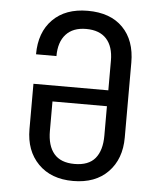

<svg xmlns="http://www.w3.org/2000/svg" viewBox="-53 -786 706 843"><g transform="rotate(5 300.0 -365.0)"><path d="M300 10Q203 10 146.5 -47.5Q90 -105 90 -200V-400H420V-531Q420 -593 389.5 -626.5Q359 -660 300 -660Q242 -660 211 -626Q180 -592 180 -530H90Q90 -627 146 -683.5Q202 -740 300 -740Q400 -740 455 -684Q510 -628 510 -530V-200Q510 -105 454 -47.5Q398 10 300 10ZM300 -65Q362 -65 391 -100Q420 -135 420 -200V-330H180V-200Q180 -135 209.5 -100Q239 -65 300 -65Z"/></g></svg>

Font: JetBrainsMonoNL NFM
Style: Regular
Weight: 400
Monospace: yes
Designer: Philipp Nurullin, Konstantin Bulenkov
Foundry: JetBrains
Version: Version 2.304; ttfautohint (v1.8.4.7-5d5b);Nerd Fonts 3.3.0